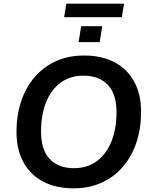

<svg xmlns="http://www.w3.org/2000/svg" viewBox="-20 -1018 825 1048"><path d="M381 10Q287 10 217 -26Q147 -62 108.5 -131.5Q70 -201 70 -299Q70 -389 95.5 -465Q121 -541 169 -597Q217 -653 285 -684Q353 -715 439 -715Q534 -715 603.5 -679Q673 -643 711.5 -574Q750 -505 750 -407Q750 -316 724.5 -240Q699 -164 651 -108Q603 -52 535 -21Q467 10 381 10ZM383 -100Q458 -100 510 -139.5Q562 -179 589 -248Q616 -317 616 -405Q616 -506 568 -555.5Q520 -605 436 -605Q362 -605 310 -566Q258 -527 231 -458.5Q204 -390 204 -301Q204 -199 252 -149.5Q300 -100 383 -100ZM330 -924 342 -998H657L645 -924ZM409 -788 423 -875H538L524 -788Z"/></svg>

Font: Nunito Sans 12pt
Style: Bold Italic
Weight: 700
Italic angle: -9°
Designer: Vernon Adams
Foundry: Vernon Adams
Version: Version 3.101;gftools[0.9.27]